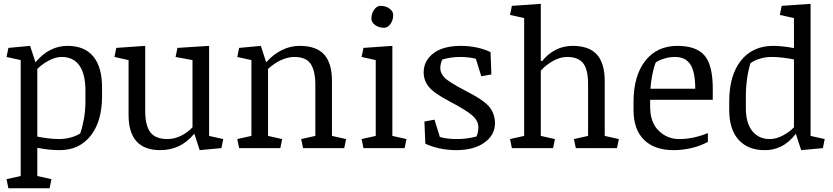

<svg xmlns="http://www.w3.org/2000/svg" viewBox="-20 -783 4406 1015"><path d="M89.4 -465.3 14.6 -481.9 24.4 -529.8 139.2 -540.5 167.5 -453.6Q204.1 -497.6 246.6 -519Q289.1 -540.5 337.4 -540.5Q426.8 -540.5 473.1 -484.6Q519.5 -428.7 519.5 -320.3V-274.4Q519.5 -142.1 459.5 -65.7Q399.4 10.7 295.9 10.7Q266.1 10.7 237.1 7.6Q208 4.4 177.2 -1.5V147.5L252 164.1L242.2 212.4H24.4L14.6 164.1L89.4 147.5ZM431.6 -303.7Q431.6 -391.6 399.7 -436.8Q367.7 -481.9 306.2 -481.9Q275.4 -481.9 241.2 -464.6Q207 -447.3 177.2 -418.9V-61Q196.8 -56.6 230.2 -52.2Q263.7 -47.9 291 -47.9Q320.8 -47.9 349.6 -54.9Q378.4 -62 403.8 -77.1Q414.1 -104 422.9 -150.9Q431.6 -197.8 431.6 -245.6Z M747.6 -196.8Q747.6 -120.6 774.4 -84.2Q801.3 -47.9 865.7 -47.9Q900.9 -47.9 935.5 -64.5Q970.2 -81.1 997.6 -109.9V-465.3L908.2 -481.9L918 -529.8L1085.4 -540.5V-64.5L1160.2 -47.9L1150.4 0L1035.6 10.7L1007.3 -76.2Q967.8 -29.8 923.6 -9.5Q879.4 10.7 826.2 10.7Q744.1 10.7 701.9 -35.6Q659.7 -82 659.7 -175.3V-465.3L585 -481.9L594.7 -529.8L747.6 -540.5Z M1234.4 -47.9 1309.1 -64.5V-465.3L1234.4 -481.9L1244.1 -529.8L1358.9 -540.5L1387.2 -453.6Q1423.3 -494.6 1468.8 -517.6Q1514.2 -540.5 1564.5 -540.5Q1651.9 -540.5 1693.4 -494.9Q1734.9 -449.2 1734.9 -354.5V-64.5L1809.6 -47.9L1799.8 0H1582L1572.3 -47.9L1647 -64.5V-333Q1647 -407.7 1622.8 -444.8Q1598.6 -481.9 1535.6 -481.9Q1502.9 -481.9 1467 -465.8Q1431.2 -449.7 1397 -418.9V-64.5L1471.7 -47.9L1461.9 0H1244.1Z M1966.3 -465.3 1891.6 -481.9 1901.4 -529.8 2054.2 -540.5V-64.5L2128.9 -47.9L2119.1 0H1901.4L1891.6 -47.9L1966.3 -64.5ZM1943.4 -684.1Q1943.4 -711.4 1957.8 -731.7Q1972.2 -752 1991.2 -752Q2019 -752 2038.8 -737.8Q2058.6 -723.6 2058.6 -703.6Q2058.6 -676.3 2044.2 -656.2Q2029.8 -636.2 2010.7 -636.2Q1983.4 -636.2 1963.4 -650.4Q1943.4 -664.6 1943.4 -684.1Z M2440.9 -303.2Q2542.5 -251.5 2569.6 -214.6Q2596.7 -177.7 2596.7 -132.3Q2596.7 -68.8 2540.8 -29.1Q2484.9 10.7 2392.6 10.7Q2342.8 10.7 2299.3 0.5Q2255.9 -9.8 2228.5 -23.4L2223.6 -140.6L2276.9 -150.4L2305.2 -59.1Q2324.2 -53.2 2347.2 -50.5Q2370.1 -47.9 2393.6 -47.9Q2419.9 -47.9 2446 -51Q2472.2 -54.2 2499 -61.5Q2503.9 -71.8 2506.3 -84.7Q2508.8 -97.7 2508.8 -109.9Q2508.8 -144.5 2477.5 -172.1Q2446.3 -199.7 2356.4 -247.1Q2275.4 -289.6 2247.6 -323.2Q2219.7 -356.9 2219.7 -400.4Q2219.7 -461.4 2271 -501Q2322.3 -540.5 2416.5 -540.5Q2460.4 -540.5 2502 -531.5Q2543.5 -522.5 2573.2 -507.3L2577.6 -389.6L2524.4 -379.9L2495.6 -472.2Q2476.1 -477.5 2454.1 -479.7Q2432.1 -481.9 2413.6 -481.9Q2387.7 -481.9 2363.3 -478.3Q2338.9 -474.6 2318.4 -468.3Q2314 -460.4 2310.8 -448Q2307.6 -435.5 2307.6 -422.4Q2307.6 -396 2329.8 -372.8Q2352.1 -349.6 2440.9 -303.2Z M2676.3 -47.9 2751 -64.5V-687.5L2676.3 -704.1L2686 -752L2838.9 -762.7V-462.4L2845.7 -459.5Q2876 -498 2917 -519.3Q2958 -540.5 3007.3 -540.5Q3094.2 -540.5 3135.5 -494.6Q3176.8 -448.7 3176.8 -354.5V-64.5L3251.5 -47.9L3241.7 0H3023.9L3014.2 -47.9L3088.9 -64.5V-337.9Q3088.9 -415.5 3062.7 -448.7Q3036.6 -481.9 2978.5 -481.9Q2941.4 -481.9 2903.6 -460.9Q2865.7 -439.9 2838.9 -409.2V-64.5L2913.6 -47.9L2903.8 0H2686Z M3417 -255.4V-218.3Q3417 -136.2 3462.2 -92Q3507.3 -47.9 3569.8 -47.9Q3610.4 -47.9 3649.4 -56.6Q3688.5 -65.4 3722.2 -79.6V-32.7Q3679.7 -10.3 3633.1 0.2Q3586.4 10.7 3540.5 10.7Q3439.9 10.7 3384.5 -43.9Q3329.1 -98.6 3329.1 -202.1V-242.7Q3329.1 -382.8 3391.4 -461.7Q3453.6 -540.5 3561 -540.5Q3660.2 -540.5 3704.1 -490Q3748 -439.5 3748 -314V-255.4ZM3446.3 -452.6Q3435.5 -425.3 3428 -386.2Q3420.4 -347.2 3418.5 -314H3655.3Q3655.3 -402.8 3629.6 -442.4Q3604 -481.9 3547.4 -481.9Q3518.6 -481.9 3490.7 -473.1Q3462.9 -464.4 3446.3 -452.6Z M4265.1 -64.5 4339.8 -47.9 4330.1 0 4215.3 10.7 4187 -75.7Q4151.4 -29.3 4109.1 -8.8Q4066.9 11.7 4021.5 10.7Q3934.1 10.7 3884.5 -44.2Q3835 -99.1 3835 -201.7V-247.1Q3835 -384.3 3896.7 -462.4Q3958.5 -540.5 4068.4 -540.5Q4088.9 -540.5 4115.5 -537.8Q4142.1 -535.2 4177.2 -528.8V-687.5L4102.5 -704.1L4112.3 -752L4265.1 -762.7ZM3922.9 -211.9Q3922.9 -132.3 3957 -90.1Q3991.2 -47.9 4048.3 -47.9Q4084 -47.9 4119.4 -67.1Q4154.8 -86.4 4177.2 -109.9V-468.8Q4148.9 -474.6 4117.7 -478.3Q4086.4 -481.9 4058.6 -481.9Q4026.9 -481.9 3997.6 -472.9Q3968.3 -463.9 3947.3 -449.2Q3935.5 -411.1 3929.2 -365.5Q3922.9 -319.8 3922.9 -270Z"/></svg>

Font: Noticia Text
Style: Regular
Weight: 400
Designer: JM Sole
Foundry: JM Sole
Version: Version 1.003